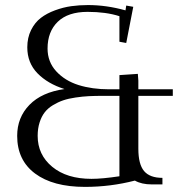

<svg xmlns="http://www.w3.org/2000/svg" viewBox="-20 -729 748 759"><path d="M47.9 -191.9Q47.9 -264.6 96.4 -314.5Q145 -364.3 234.9 -377Q168.5 -397.9 128.2 -439.2Q87.9 -480.5 87.9 -542Q87.9 -580.1 102.8 -610.1Q117.7 -640.1 141.4 -658.2Q165 -676.3 197.5 -688.2Q230 -700.2 261.7 -704.6Q293.5 -709 328.1 -709Q400.9 -709 476.1 -688L479 -707L506.8 -702.1L479 -559.1L452.1 -564V-665Q398.9 -682.1 326.2 -682.1Q249 -682.1 208.5 -643.1Q168 -604 168 -537.1Q168 -484.4 202.4 -447Q236.8 -409.7 290.5 -392.8Q344.2 -376 411.1 -376H452.1V-432.1L524.9 -437L526.9 -410.2V-376H663.1V-350.1H526.9V-141.1Q526.9 -79.6 549.6 -52.7Q572.3 -25.9 622.1 -25.9V0H580.1Q539.6 0 513.2 -15.1Q417 9.8 315.9 9.8Q189.5 9.8 118.7 -43Q47.9 -95.7 47.9 -191.9ZM128.9 -191.9Q128.9 -117.2 186.5 -69.6Q244.1 -22 341.8 -22Q384.3 -22 452.1 -32.2V-350.1H388.2Q356.4 -350.1 331.5 -348.9Q306.6 -347.7 278.6 -343.5Q250.5 -339.4 229.7 -332.3Q209 -325.2 189.2 -313.2Q169.4 -301.3 156.7 -284.9Q144 -268.6 136.5 -244.9Q128.9 -221.2 128.9 -191.9Z"/></svg>

Font: Dehuti
Style: Book
Weight: 400
Version: Version 1.2